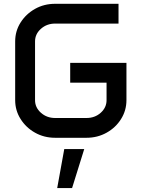

<svg xmlns="http://www.w3.org/2000/svg" viewBox="-20 -714 734 995"><path d="M58.6 -499Q58.6 -553.2 86.7 -597.4Q114.7 -641.6 161.6 -668Q208.5 -694.3 265.6 -694.3H594.2V-591.8H265.6Q222.7 -591.8 192.1 -564.7Q161.6 -537.6 161.6 -499.5V-194.8Q161.6 -156.7 192.1 -129.6Q222.7 -102.5 265.6 -102.5H428.2Q471.7 -102.5 502 -129.6Q532.2 -156.7 532.2 -194.8V-285.6H343.8V-388.2H635.3V-195.3Q635.3 -141.6 607.4 -97.2Q579.6 -52.7 532.5 -26.4Q485.4 0 428.2 0H265.6Q208.5 0 161.6 -26.4Q114.7 -52.7 86.7 -97.2Q58.6 -141.6 58.6 -195.3ZM313 58.6H416.5L353.5 260.7H276.4Z"/></svg>

Font: Anta
Style: Regular
Weight: 400
Designer: Sergej Lebedev
Foundry: Sergej Lebedev
Version: Version 1.000; ttfautohint (v1.8.4.7-5d5b)